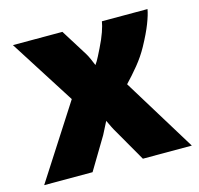

<svg xmlns="http://www.w3.org/2000/svg" viewBox="-93 -583 691 667"><g transform="rotate(-15 252.5 -249.0)"><path d="M-13 0 157 -264 8 -498H186L246 -402Q251 -394 256.5 -381.5Q262 -369 267 -357Q275 -368 283 -384Q291 -400 296 -410Q310 -438 318 -461Q326 -484 328 -498H492Q489 -479 477 -448Q465 -417 442 -375Q425 -344 402 -316Q379 -288 356 -264L518 0H342L276 -115Q271 -123 265 -135Q259 -147 253 -160L230 -115L161 0Z"/></g></svg>

Font: Amaranth
Style: Bold
Weight: 700
Designer: Gesine Todt
Foundry: Gesine Todt
Version: Version 1.001